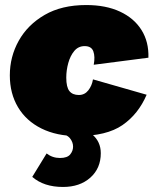

<svg xmlns="http://www.w3.org/2000/svg" viewBox="-20 -530 617 762"><path d="M287 10Q205 10 144.5 -20Q84 -50 51.5 -104.5Q19 -159 19 -231Q19 -305 54.5 -368.5Q90 -432 157.5 -471Q225 -510 322 -510Q400 -510 456 -484Q512 -458 541.5 -411Q571 -364 569 -301L352 -273Q358 -305 350.5 -326Q343 -347 316 -347Q291 -347 275 -328Q259 -309 251 -280Q243 -251 243 -222Q243 -184 255.5 -168.5Q268 -153 293 -153Q316 -153 330.5 -171.5Q345 -190 349 -215L562 -154Q529 -77 466 -33.5Q403 10 287 10ZM202 -9 248 -32Q311 -26 345.5 3Q380 32 380 78Q380 138 338.5 175Q297 212 230 212Q154 212 108 172L165 79Q188 97 218 97Q247 97 258.5 83Q270 69 270 52Q270 34 257.5 18.5Q245 3 202 -9Z"/></svg>

Font: Prodigy Sans Black
Style: Italic
Weight: 900
Italic angle: -13°
Designer: Wei Huang
Foundry: Wei Huang
Version: Version 1.003; ttfautohint (v1.8.3)